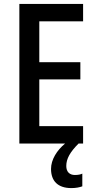

<svg xmlns="http://www.w3.org/2000/svg" viewBox="-20 -734 495 982"><path d="M319 115C319 78 338 44 382 0H405V-89H181V-328H391V-416H181V-625H405V-714H79V0H313C271 35 241 82 241 130C241 192 276 228 345 228C369 228 387 224 401 219V154C393 158 381 161 363 161C336 161 319 145 319 115Z"/></svg>

Font: Noto Sans Sinhala UI Condensed Medium
Style: Regular
Weight: 500
Width: 3
Designer: Jelle Bosma - Monotype Design Team
Foundry: Monotype Imaging Inc.
Version: Version 2.006